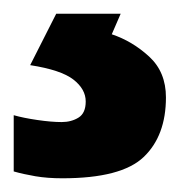

<svg xmlns="http://www.w3.org/2000/svg" viewBox="-38 -20 263 280"><path d="M204 122Q204 178 171.5 209Q139 240 53 240Q31 240 13.5 237Q-4 234 -18 230V148Q-4 152 16.5 155Q37 158 52 158Q66 158 76.5 151.5Q87 145 87 128Q87 110 69 96Q51 82 6 75L44 0H138L125 30Q155 40 179.5 62.5Q204 85 204 122Z"/></svg>

Font: Noto Naskh Arabic
Style: Regular
Weight: 400
Designer: Monotype Design Team, David Williams, Mohamad Dakak and Nizar Qandah
Foundry: Monotype Imaging Inc.
Version: Version 2.013